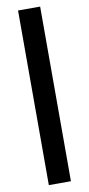

<svg xmlns="http://www.w3.org/2000/svg" viewBox="-103 -817 477 1027"><g transform="rotate(-10 135.0 -304.0)"><path d="M75 -778.5H195V170H75Z"/></g></svg>

Font: Lato Black
Style: Regular
Weight: 900
Designer: Lukasz Dziedzic
Foundry: tyPoland Lukasz Dziedzic
Version: Version 2.007; 2014-02-27